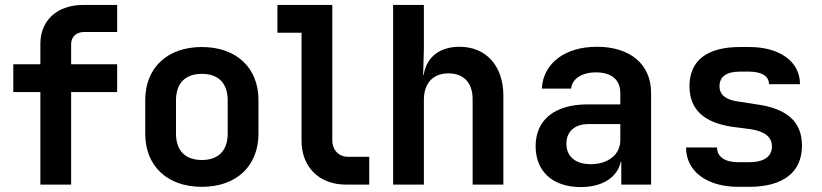

<svg xmlns="http://www.w3.org/2000/svg" viewBox="-20 -750 3340 780"><path d="M269 0V-376H456V-489H269V-570C269 -601 290 -620 322 -620H456V-730H319C213 -730 144 -668 144 -572V-489H34V-376H144V0Z M800 9C941 9 1030 -76 1030 -207V-344C1030 -474 941 -559 800 -559C659 -559 570 -474 570 -343V-207C570 -76 659 9 800 9ZM800 -100C734 -100 695 -137 695 -207V-343C695 -413 734 -450 800 -450C866 -450 905 -413 905 -343V-207C905 -137 866 -100 800 -100Z M1480 0V-113H1395C1356 -113 1330 -140 1330 -181V-730H1107V-617H1205V-178C1205 -71 1277 0 1386 0Z M1847 -560C1765 -560 1712 -517 1701 -445H1699L1702 -550V-730H1577V0H1702V-344C1702 -413 1740 -452 1802 -452C1863 -452 1900 -414 1900 -348V0H2025V-361C2025 -482 1955 -560 1847 -560Z M2405 -560C2275 -560 2187 -493 2181 -390H2300C2304 -430 2344 -456 2401 -456C2464 -456 2500 -426 2500 -372V-326H2368C2234 -326 2156 -264 2156 -156C2156 -54 2225 10 2339 10C2427 10 2488 -29 2502 -93H2504V0H2625V-373C2625 -489 2540 -560 2405 -560ZM2380 -83C2318 -83 2281 -114 2281 -166C2281 -216 2315 -246 2371 -246H2500V-180C2500 -122 2450 -83 2380 -83Z M3023 9C3164 9 3238 -52 3238 -158C3238 -256 3177 -309 3054 -326L2976 -338C2928 -345 2903 -365 2903 -400C2903 -438 2931 -459 2985 -459H3023C3074 -459 3104 -441 3104 -408H3230C3230 -499 3149 -559 3024 -559H2986C2852 -559 2781 -504 2781 -400C2781 -306 2839 -252 2954 -235L3031 -225C3086 -216 3116 -194 3116 -155C3116 -115 3085 -91 3023 -91H2980C2926 -91 2893 -112 2893 -151H2767C2767 -53 2853 9 2979 9Z"/></svg>

Font: Tekne LDO
Style: Bold
Weight: 700
Monospace: yes
Designer: Alessio Laiso, Mario Rullo, Paolo Rosset
Foundry: Alessio Laiso
Version: Version 1.000;hotconv 1.0.109;makeotfexe 2.5.65596